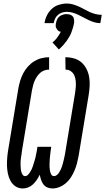

<svg xmlns="http://www.w3.org/2000/svg" viewBox="-20 -1059 596 1087"><path d="M277 8Q261 8 247.5 2Q234 -4 225.5 -15.5Q217 -27 212.5 -41Q208 -55 205 -70Q198 -55 188.5 -41Q179 -27 167 -15.5Q155 -4 139.5 2Q124 8 109 8Q85 8 67 -4.5Q49 -17 39 -36Q29 -55 24.5 -77Q20 -99 19.5 -122Q19 -145 21 -168Q23 -191 27 -214L84 -559Q88 -581 94.5 -602.5Q101 -624 111.5 -644Q122 -664 138 -682Q154 -700 173.5 -712Q193 -724 214.5 -729.5Q236 -735 258 -735V-665Q245 -665 231.5 -660.5Q218 -656 207.5 -646.5Q197 -637 189 -625Q181 -613 175.5 -600Q170 -587 167 -574Q164 -561 161 -548L104 -203Q103 -193 101.5 -183.5Q100 -174 98.5 -164Q97 -154 96.5 -144.5Q96 -135 96.5 -125Q97 -115 97.5 -105.5Q98 -96 100.5 -87Q103 -78 108 -70Q113 -62 122 -62Q131 -62 138 -69Q145 -76 150 -84Q155 -92 159 -100Q163 -108 165.5 -116.5Q168 -125 171 -134Q174 -143 176.5 -151.5Q179 -160 181 -168.5Q183 -177 184.5 -185.5Q186 -194 188 -203Q190 -212 191 -221L192 -228H270L269 -221Q267 -210 266 -199Q265 -188 263.5 -177Q262 -166 261.5 -155.5Q261 -145 260.5 -134Q260 -123 260.5 -112.5Q261 -102 263 -91.5Q265 -81 270 -71.5Q275 -62 286 -62Q295 -62 302.5 -68.5Q310 -75 315 -83Q320 -91 324 -99.5Q328 -108 331 -117Q334 -126 336 -134.5Q338 -143 340.5 -152Q343 -161 344.5 -169.5Q346 -178 348 -187L405 -532Q407 -546 408.5 -560.5Q410 -575 409.5 -589Q409 -603 406 -616.5Q403 -630 396 -641Q389 -652 377 -658.5Q365 -665 351 -665L350 -735Q376 -735 400 -728Q424 -721 441.5 -705.5Q459 -690 470 -668Q481 -646 485 -621.5Q489 -597 487.5 -571.5Q486 -546 482 -521L425 -176Q421 -155 416 -135Q411 -115 402.5 -95Q394 -75 382.5 -56.5Q371 -38 354.5 -23.5Q338 -9 317.5 -0.5Q297 8 277 8ZM284 -928H232Q235 -950 245.5 -971.5Q256 -993 273.5 -1009Q291 -1025 313.5 -1032Q336 -1039 358 -1039Q377 -1039 393.5 -1034Q410 -1029 426 -1022Q442 -1015 457 -1006.5Q472 -998 487.5 -991Q503 -984 520.5 -979.5Q538 -975 556 -975L548 -928Q530 -928 513.5 -933Q497 -938 482.5 -945Q468 -952 453 -960Q438 -968 423.5 -975Q409 -982 392.5 -987Q376 -992 358 -992Q345 -992 332 -988Q319 -984 308.5 -975Q298 -966 292 -953.5Q286 -941 284 -928ZM313 -779 277 -819Q284 -824 290 -830Q296 -836 301 -842.5Q306 -849 311.5 -857.5Q317 -866 320 -871L324 -879Q319 -880 314.5 -882Q310 -884 307 -887.5Q304 -891 301.5 -895Q299 -899 297 -903.5Q295 -908 295.5 -914.5Q296 -921 296 -924L297 -928Q298 -934 300 -940.5Q302 -947 305.5 -953Q309 -959 314.5 -964Q320 -969 326 -972Q332 -975 339.5 -977Q347 -979 351 -979H356Q362 -979 368.5 -978Q375 -977 380.5 -974.5Q386 -972 390.5 -967.5Q395 -963 397 -957.5Q399 -952 399.5 -944.5Q400 -937 400 -933L399 -928Q397 -915 393 -902Q389 -889 384.5 -876.5Q380 -864 373 -852Q366 -840 358 -828.5Q350 -817 339.5 -805Q329 -793 322 -787Z"/></svg>

Font: Iosevka Term Oblique
Style: Regular
Weight: 400
Italic angle: -9°
Monospace: yes
Designer: Belleve Invis
Foundry: Belleve Invis
Version: Version 31.4.0